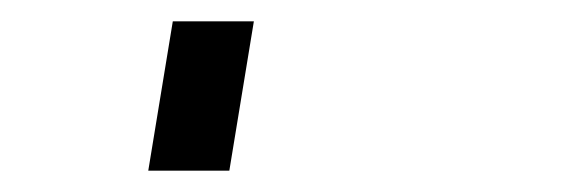

<svg xmlns="http://www.w3.org/2000/svg" viewBox="-20 60 540 180"><path d="M119 220 142 80H218L195 220Z"/></svg>

Font: Iosevka Custom
Style: Italic
Weight: 400
Italic angle: -9°
Monospace: yes
Designer: Belleve Invis
Foundry: Belleve Invis
Version: Version 30.3.3; ttfautohint (v1.8.3)